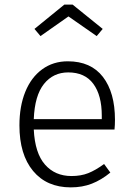

<svg xmlns="http://www.w3.org/2000/svg" viewBox="-20 -799 575 830"><path d="M475 -239H126Q131 -137 174.5 -87.5Q218 -38 289 -38Q330 -38 361.5 -50.5Q393 -63 430 -90L457 -53Q418 -21 377 -5Q336 11 286 11Q182 11 123 -60Q64 -131 64 -257Q64 -340 89.5 -402.5Q115 -465 162.5 -499.5Q210 -534 273 -534Q373 -534 425 -466.5Q477 -399 477 -281Q477 -259 475 -239ZM420 -299Q420 -387 383.5 -436.5Q347 -486 275 -486Q210 -486 170 -436Q130 -386 126 -284H420ZM129 -674 258 -779H294L424 -674L398 -643L276 -728L155 -643Z"/></svg>

Font: Statis Sans Light
Style: Regular
Weight: 300
Designer: bBox Type GmbH
Foundry: bBox Type GmbH
Version: Version 1.000